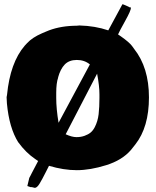

<svg xmlns="http://www.w3.org/2000/svg" viewBox="-20 -824 750 922"><path d="M127 74.7 111.3 69.3 120.6 30.3Q122.6 26.4 127 18.3Q131.3 10.3 133.3 5.9L163.1 -50.8L149.4 -60.1Q104 -90.8 67.9 -140.6V-140.1Q23.9 -210 13.2 -327.6L11.7 -357.4L13.7 -368.2Q28.8 -523.4 98.6 -604.5L110.4 -617.2Q135.3 -644 181.6 -664.1L201.2 -672.4Q257.8 -697.3 332.5 -700.2H334.5Q351.1 -700.2 361.3 -701.7Q437 -699.7 500 -678.2L567.9 -803.7Q567.9 -804.7 585 -797.4L600.6 -790Q600.6 -788.6 606 -788.6L608.9 -787.1Q608.9 -773.4 581.3 -723.9Q553.7 -674.3 546.9 -658.7Q549.3 -656.7 560.5 -649.4Q600.1 -621.6 613.8 -603.5L624 -589.4Q695.3 -499.5 695.3 -356.4Q695.3 -213.4 629.9 -130.4L609.4 -104.5Q566.9 -54.7 489.7 -30.8Q412.6 -6.8 348.9 -6.8Q285.2 -6.8 215.3 -27.8Q210 -18.1 200.7 1Q182.1 38.1 169.9 58.1Q157.7 78.1 147 78.1L133.3 74.7ZM411.6 -514.6Q385.7 -536.1 348.9 -536.1Q312 -536.1 291 -514.4Q270 -492.7 258.8 -451.7H259.3Q250 -425.3 250 -377.9V-353.5Q250 -301.8 261.2 -234.4ZM446.3 -470.2 295.4 -179.2Q325.7 -165.5 347.2 -165.5Q368.7 -165.5 386.2 -171.9Q403.8 -178.2 415.3 -187.7Q426.8 -197.3 435.1 -213.4Q449.7 -241.7 453.6 -275.6Q457.5 -309.6 457.5 -353V-371.6Q457.5 -411.6 446.3 -470.2ZM606 -788.6H606.4Z"/></svg>

Font: Bowlby One
Style: Regular
Weight: 400
Designer: vernon adams
Foundry: vernon adams
Version: Version 1.001